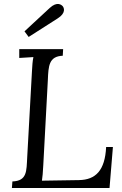

<svg xmlns="http://www.w3.org/2000/svg" viewBox="-20 -948 617 968"><path d="M270.5 -855C314.5 -882.8 302.7 -909.2 295.9 -917C290.5 -922.9 268.6 -942.9 230.5 -907.7L103.5 -790L124.5 -761.7ZM298.3 -700.2H77.1V-655.8L148.4 -660.2C144 -640.1 142.6 -615.2 141.1 -587.9L117.2 -155.8C113.3 -85 117.2 -36.1 42.5 -33.2L40 0H532.2L549.3 -207H515.1C509.3 -88.4 462.4 -41.5 378.4 -40L191.4 -37.1C194.3 -54.2 196.3 -79.1 198.2 -115.2L221.2 -543.9C224.1 -615.2 226.1 -664.1 296.4 -667Z"/></svg>

Font: Lora Italic
Style: Regular
Weight: 400
Italic angle: -3°
Designer: Olga Karpushina, Alexei Vanyashin
Foundry: Cyreal
Version: Version 1.011;PS 001.011;hotconv 1.0.70;makeotf.lib2.5.58329